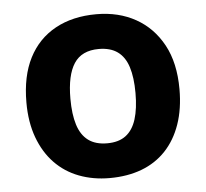

<svg xmlns="http://www.w3.org/2000/svg" viewBox="-45 -670 709 661"><g transform="rotate(-5 309.5 -339.0)"><path d="M574 -340Q574 -272 555.5 -219Q537 -166 502.5 -129.5Q468 -93 419 -74.5Q370 -56 308 -56Q251 -56 202.5 -74.5Q154 -93 119 -129.5Q84 -166 64.5 -219Q45 -272 45 -340Q45 -431 77 -493.5Q109 -556 169 -589Q229 -622 311 -622Q388 -622 447 -589Q506 -556 540 -493.5Q574 -431 574 -340ZM197 -340Q197 -286 208.5 -249.5Q220 -213 245 -194.5Q270 -176 310 -176Q350 -176 374.5 -194.5Q399 -213 410.5 -249.5Q422 -286 422 -340Q422 -394 410.5 -430Q399 -466 374 -484Q349 -502 309 -502Q250 -502 223.5 -461.5Q197 -421 197 -340Z"/></g></svg>

Font: Noto Sans Malayalam UI
Style: Regular
Weight: 400
Designer: Jelle Bosma - Monotype Design Team
Foundry: Monotype Imaging Inc.
Version: Version 2.104